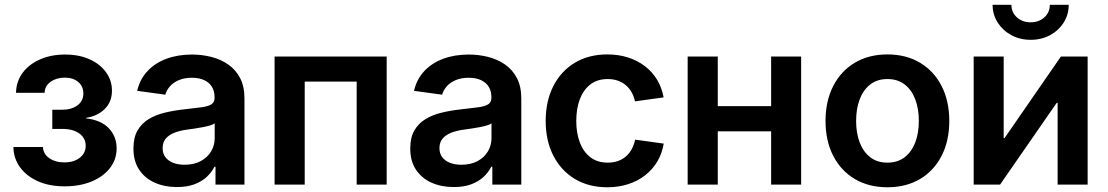

<svg xmlns="http://www.w3.org/2000/svg" viewBox="-20 -772 4632 803"><path d="M250.5 7.3Q185.5 7.3 137.7 -14.4Q89.8 -36.1 63.2 -73.2Q36.6 -110.4 36.1 -157.2H159.7Q160.6 -128.4 186 -110.6Q211.4 -92.8 249 -92.8Q289.1 -92.8 313.7 -112.3Q338.4 -131.8 338.4 -162.1Q338.4 -194.3 312 -213.6Q285.6 -232.9 239.7 -232.9H198.7V-313H239.7Q278.8 -313 303.7 -331.3Q328.6 -349.6 328.6 -381.3Q328.6 -410.6 307.4 -429Q286.1 -447.3 251 -447.3Q216.3 -447.3 191.9 -430.2Q167.5 -413.1 166.5 -383.8H46.9Q47.9 -430.7 74.2 -466.8Q100.6 -502.9 147 -523.4Q193.4 -543.9 252.4 -543.9Q311 -543.9 355 -523.9Q398.9 -503.9 423.6 -469.7Q448.2 -435.5 448.2 -392.6Q448.2 -345.7 417.7 -315.9Q387.2 -286.1 340.3 -279.3V-276.9Q403.3 -269.5 435.5 -235.1Q467.8 -200.7 467.8 -151.4Q467.8 -105.5 440.2 -69.6Q412.6 -33.7 363.5 -13.2Q314.5 7.3 250.5 7.3Z M719.7 10.3Q668 10.3 627 -8.1Q585.9 -26.4 562 -62.3Q538.1 -98.1 538.1 -150.9Q538.1 -196.8 555.2 -226.3Q572.3 -255.9 601.6 -273.7Q630.9 -291.5 668 -300.5Q705.1 -309.6 744.6 -314Q792.5 -319.3 821.5 -323.2Q850.6 -327.1 864 -335.7Q877.4 -344.2 877.4 -362.3V-365.2Q877.4 -390.6 866.5 -408.7Q855.5 -426.8 834.2 -436.8Q813 -446.8 782.2 -446.8Q751.5 -446.8 728.3 -437Q705.1 -427.2 690.9 -411.1Q676.8 -395 671.4 -376L553.7 -392.1Q565.4 -441.4 597.2 -475.1Q628.9 -508.8 676.5 -526.4Q724.1 -543.9 782.7 -543.9Q825.2 -543.9 864.7 -533.7Q904.3 -523.4 935.3 -501.7Q966.3 -480 984.4 -445.1Q1002.4 -410.2 1002.4 -360.4V0H881.3V-74.7H877Q865.2 -51.3 844.5 -32Q823.7 -12.7 793 -1.2Q762.2 10.3 719.7 10.3ZM751.5 -83Q791 -83 819.3 -98.1Q847.7 -113.3 862.8 -138.7Q877.9 -164.1 877.9 -194.3V-255.9Q872.1 -251.5 858.4 -247.3Q844.7 -243.2 827.4 -240Q810.1 -236.8 792.2 -234.1Q774.4 -231.4 759.8 -229.5Q731.9 -225.6 709.2 -216.8Q686.5 -208 673.3 -192.4Q660.2 -176.8 660.2 -152.3Q660.2 -129.9 671.9 -114.5Q683.6 -99.1 704.1 -91.1Q724.6 -83 751.5 -83Z M1597.2 -535.6V0H1471.7V-430.7H1254.4V0H1128.4V-535.6Z M1877.4 10.3Q1825.7 10.3 1784.7 -8.1Q1743.7 -26.4 1719.7 -62.3Q1695.8 -98.1 1695.8 -150.9Q1695.8 -196.8 1712.9 -226.3Q1730 -255.9 1759.3 -273.7Q1788.6 -291.5 1825.7 -300.5Q1862.8 -309.6 1902.3 -314Q1950.2 -319.3 1979.2 -323.2Q2008.3 -327.1 2021.7 -335.7Q2035.2 -344.2 2035.2 -362.3V-365.2Q2035.2 -390.6 2024.2 -408.7Q2013.2 -426.8 1991.9 -436.8Q1970.7 -446.8 1939.9 -446.8Q1909.2 -446.8 1886 -437Q1862.8 -427.2 1848.6 -411.1Q1834.5 -395 1829.1 -376L1711.4 -392.1Q1723.1 -441.4 1754.9 -475.1Q1786.6 -508.8 1834.2 -526.4Q1881.8 -543.9 1940.4 -543.9Q1982.9 -543.9 2022.5 -533.7Q2062 -523.4 2093 -501.7Q2124 -480 2142.1 -445.1Q2160.2 -410.2 2160.2 -360.4V0H2039.1V-74.7H2034.7Q2022.9 -51.3 2002.2 -32Q1981.4 -12.7 1950.7 -1.2Q1919.9 10.3 1877.4 10.3ZM1909.2 -83Q1948.7 -83 1977.1 -98.1Q2005.4 -113.3 2020.5 -138.7Q2035.6 -164.1 2035.6 -194.3V-255.9Q2029.8 -251.5 2016.1 -247.3Q2002.4 -243.2 1985.1 -240Q1967.8 -236.8 1950 -234.1Q1932.1 -231.4 1917.5 -229.5Q1889.6 -225.6 1866.9 -216.8Q1844.2 -208 1831.1 -192.4Q1817.9 -176.8 1817.9 -152.3Q1817.9 -129.9 1829.6 -114.5Q1841.3 -99.1 1861.8 -91.1Q1882.3 -83 1909.2 -83Z M2520 11.2Q2441.9 11.2 2384 -23.7Q2326.2 -58.6 2294.2 -121.1Q2262.2 -183.6 2262.2 -266.1Q2262.2 -349.1 2294.2 -411.9Q2326.2 -474.6 2384 -509.5Q2441.9 -544.4 2520 -544.4Q2566.9 -544.4 2606.4 -531.7Q2646 -519 2677 -495.4Q2708 -471.7 2728 -438.7Q2748 -405.8 2755.4 -364.7L2635.7 -348.1Q2631.3 -369.1 2621.6 -386.2Q2611.8 -403.3 2597.2 -415.8Q2582.5 -428.2 2563.5 -434.8Q2544.4 -441.4 2521.5 -441.4Q2478.5 -441.4 2449.2 -418.9Q2419.9 -396.5 2405 -356.9Q2390.1 -317.4 2390.1 -266.1Q2390.1 -215.8 2405 -176.3Q2419.9 -136.7 2449.2 -114.3Q2478.5 -91.8 2521.5 -91.8Q2544.9 -91.8 2564 -98.4Q2583 -105 2597.7 -117.7Q2612.3 -130.4 2622.1 -148.2Q2631.8 -166 2636.2 -188L2755.9 -171.4Q2749 -129.9 2729 -96.4Q2709 -63 2678 -38.8Q2647 -14.6 2606.9 -1.7Q2566.9 11.2 2520 11.2Z M3238.3 -328.1V-222.7H2947.8V-328.1ZM2981.9 -535.6V0H2856V-535.6ZM3330.6 -535.6V0H3205.1V-535.6Z M3691.4 11.2Q3613.3 11.2 3554.9 -23.4Q3496.6 -58.1 3464.6 -120.6Q3432.6 -183.1 3432.6 -266.1Q3432.6 -349.1 3464.6 -411.9Q3496.6 -474.6 3554.9 -509.5Q3613.3 -544.4 3691.4 -544.4Q3770 -544.4 3828.1 -509.5Q3886.2 -474.6 3918.2 -411.9Q3950.2 -349.1 3950.2 -266.1Q3950.2 -183.1 3918.2 -120.6Q3886.2 -58.1 3828.1 -23.4Q3770 11.2 3691.4 11.2ZM3691.4 -91.8Q3734.4 -91.8 3763.7 -114.5Q3793 -137.2 3807.9 -176.5Q3822.8 -215.8 3822.8 -266.1Q3822.8 -316.9 3807.9 -356.4Q3793 -396 3763.7 -418.7Q3734.4 -441.4 3691.4 -441.4Q3648.9 -441.4 3619.6 -418.7Q3590.3 -396 3575.4 -356.4Q3560.5 -316.9 3560.5 -266.1Q3560.5 -215.8 3575.4 -176.5Q3590.3 -137.2 3619.4 -114.5Q3648.4 -91.8 3691.4 -91.8Z M4528.8 0H4403.3V-341.8H4399.4L4162.6 0H4052.2V-535.6H4177.7V-194.3H4181.2L4417 -535.6H4528.8ZM4290.5 -605.5Q4245.6 -605.5 4209.7 -625Q4173.8 -644.5 4152.6 -677.7Q4131.3 -710.9 4131.3 -752H4210Q4210 -720.2 4232.9 -699.5Q4255.9 -678.7 4290.5 -678.7Q4325.2 -678.7 4347.9 -699.5Q4370.6 -720.2 4370.6 -752H4449.7Q4449.7 -710.9 4428.7 -677.7Q4407.7 -644.5 4371.8 -625Q4335.9 -605.5 4290.5 -605.5Z"/></svg>

Font: Inter 20pt SemiBold
Style: Regular
Weight: 600
Version: Version 4.001;git-66647c0bb